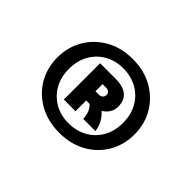

<svg xmlns="http://www.w3.org/2000/svg" viewBox="-94 -933 838 838"><g transform="rotate(45 325.0 -514.5)"><path d="M281 -470V-527H330Q341 -527 348 -533.5Q355 -540 355 -550Q355 -560 348 -565.5Q341 -571 331 -571H281V-628H333Q378 -628 402.5 -608.5Q427 -589 427 -550Q427 -515 398.5 -492.5Q370 -470 332 -470ZM237 -404V-628H309V-404ZM357 -404Q356 -416 352.5 -431.5Q349 -447 337.5 -462Q326 -477 300 -483L363 -505Q391 -487 409 -463Q427 -439 432 -404ZM325 -287Q255 -287 201 -317Q147 -347 117 -398.5Q87 -450 87 -514Q87 -578 117 -629.5Q147 -681 200.5 -711.5Q254 -742 325 -742Q396 -742 449.5 -711.5Q503 -681 533 -629.5Q563 -578 563 -514Q563 -450 533 -398.5Q503 -347 449.5 -317Q396 -287 325 -287ZM324 -345Q373 -345 411 -366.5Q449 -388 470.5 -426Q492 -464 492 -514Q492 -565 470.5 -603Q449 -641 411 -662.5Q373 -684 324 -684Q276 -684 238.5 -662.5Q201 -641 179.5 -603Q158 -565 158 -514Q158 -464 179.5 -426Q201 -388 238.5 -366.5Q276 -345 324 -345Z"/></g></svg>

Font: Azeret Mono ExtraBold
Style: Regular
Weight: 800
Designer: Martin Vácha
Foundry: Displaay
Version: Version 1.002